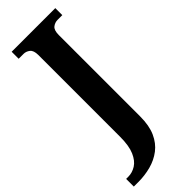

<svg xmlns="http://www.w3.org/2000/svg" viewBox="-326 -741 1008 1008"><g transform="rotate(-45 177.5 -237.0)"><path d="M-18 240V183H-2Q28 183 55 166Q82 149 99 110Q116 71 116 4V-603Q116 -637 100 -649.5Q84 -662 65 -662H29V-714H353V-662H318Q298 -662 282 -649.5Q266 -637 266 -601V3Q266 71 245.5 116.5Q225 162 189.5 189Q154 216 109 228Q64 240 16 240Z"/></g></svg>

Font: Noto Serif Lao SemiCondensed
Style: Bold
Weight: 700
Width: 4
Designer: Monotype Design Team
Foundry: Monotype Imaging Inc.
Version: Version 2.003; ttfautohint (v1.8.4.7-5d5b)